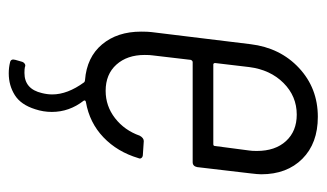

<svg xmlns="http://www.w3.org/2000/svg" viewBox="-170 -382 729 428"><g transform="rotate(90 194.0 -167.5)"><path d="M341 -233H118Q115 -233 113 -229L103 -144Q102 -138 102 -126Q102 -87 123.5 -63Q145 -39 182 -39Q216 -39 243 -60Q270 -81 282 -115Q287 -124 294 -124L324 -122Q329 -122 331.5 -119Q334 -116 332 -112Q318 -65 285.5 -34Q253 -3 207 5Q202 6 204 10Q229 42 229 81Q229 100 223 118Q213 150 191.5 163.5Q170 177 143 177Q130 177 118 174Q110 172 113 162L117 148Q118 144 121.5 141.5Q125 139 129 141Q133 142 142 142Q178 142 187 103Q190 91 190 80Q190 46 163 9Q161 7 158 7Q107 3 78.5 -31Q50 -65 50 -118Q50 -133 51 -141L78 -362Q86 -428 131 -470Q176 -512 240 -512Q299 -512 333.5 -477.5Q368 -443 368 -386Q368 -378 366 -362L352 -243Q350 -233 341 -233ZM129 -359 120 -283Q120 -281 121 -280Q122 -279 123 -279H301Q305 -279 305 -283L315 -359Q316 -365 316 -376Q316 -417 294 -441Q272 -465 235 -465Q194 -465 164.5 -435.5Q135 -406 129 -359Z"/></g></svg>

Font: Barlow Condensed Light
Style: Italic
Weight: 300
Width: 3
Italic angle: -7°
Designer: Jeremy Tribby
Foundry: Tribby Type
Version: Version 1.408